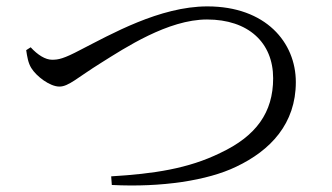

<svg xmlns="http://www.w3.org/2000/svg" viewBox="-20 -637 1040 601"><path d="M62 -480C65 -460 68 -440 78 -424C94 -398 136 -366 166 -366C195 -366 222 -394 296 -440C371 -487 506 -576 628 -576C757 -576 835 -504 835 -392C835 -285 782 -211 669 -158C569 -109 461 -93 328 -85L330 -58C486 -50 630 -72 719 -115C827 -166 906 -250 906 -380C906 -504 812 -617 629 -617C480 -617 326 -529 232 -481C179 -453 163 -450 143 -450C122 -450 98 -465 76 -489Z"/></svg>

Font: Noto Serif CJK JP
Style: Regular
Weight: 400
Designer: Ryoko NISHIZUKA 西塚涼子 (kana & ideographs); Frank Grießhammer (Latin, Greek & Cyrillic); Wenlong ZHANG 张文龙 (bopomofo); San
Foundry: Adobe Systems Incorporated
Version: Version 1.000;PS 1;hotconv 16.6.53;makeotf.lib2.5.65590